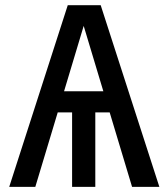

<svg xmlns="http://www.w3.org/2000/svg" viewBox="-20 -727 655 747"><path d="M600 0H493.8L406.7 -289.7H350.8V0H260.5V-289.7H204.6L117.4 0H15.9L243.6 -706.7H371.8ZM305.6 -626.2 229.2 -371.8H382.1Z"/></svg>

Font: Fira Code Fixed Retina
Style: Regular
Weight: 450
Monospace: yes
Designer: Carrois Corporate, Edenspiekermann AG, Nikita Prokopov
Foundry: Carrois Corporate, Edenspiekermann AG, Nikita Prokopov
Version: Version 5.002